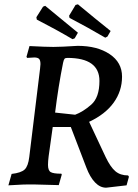

<svg xmlns="http://www.w3.org/2000/svg" viewBox="-20 -856 640 892"><path d="M206 -130Q203 -106 203 -90Q203 -64 215.5 -56.5Q228 -49 265 -49L267 -45L253 4L140 1Q91 0 19 5L34 -48Q78 -53 94.5 -68.5Q111 -84 116 -127L166 -536Q168 -554 168 -558Q168 -576 161.5 -582.5Q155 -589 139 -589Q128 -589 106 -587L103 -592L117 -642Q194 -638 228 -638Q262 -638 341 -643Q432 -643 489.5 -604.5Q547 -566 547 -500Q547 -433 508 -379Q469 -325 394 -290L471 -126Q493 -80 516 -60.5Q539 -41 575 -41L579 -35L568 5L473 16Q445 16 421.5 -8.5Q398 -33 381 -78L309 -266H225ZM442 -480Q442 -587 293 -587Q283 -587 279.5 -582.5Q276 -578 273 -564Q251 -455 236 -333L329 -323Q365 -336 403.5 -369.5Q442 -403 442 -480ZM303 -773 301 -783 331 -833 342 -836Q425 -767 494 -712L479 -686L469 -681Q389 -728 303 -773ZM151 -765 149 -776 180 -825 190 -829Q273 -760 342 -704L327 -678L317 -674Q237 -721 151 -765Z"/></svg>

Font: Alegreya Medium
Style: Italic
Weight: 500
Italic angle: -7°
Designer: Juan Pablo del Peral
Foundry: Huerta Tipografica
Version: Version 2.008; ttfautohint (v1.8)